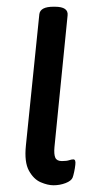

<svg xmlns="http://www.w3.org/2000/svg" viewBox="-20 -545 270 571"><path d="M139 6Q122 6 101 -3Q80 -12 66 -37.5Q52 -63 57 -112L97 -503Q100 -525 139 -525H143Q184 -525 181 -499L142 -108Q140 -86 144.5 -76Q149 -66 164 -66Q178 -66 185.5 -68.5Q193 -71 198 -71Q206 -71 204 -55Q203 -45 200.5 -33.5Q198 -22 196 -17Q192 -7 175 -0.5Q158 6 139 6Z"/></svg>

Font: Asap Condensed Condensed Regular
Style: Italic
Weight: 400
Width: 3
Italic angle: -6°
Designer: Pablo Cosgaya
Foundry: Omnibus-Type
Version: Version 3.001; ttfautohint (v1.8.4.7-5d5b)